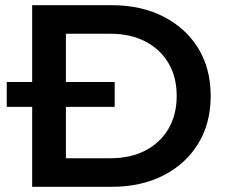

<svg xmlns="http://www.w3.org/2000/svg" viewBox="-20 -720 876 740"><path d="M104 0V-700H410Q524 -700 610 -656Q696 -612 744 -534Q792 -456 792 -350Q792 -245 744 -166.5Q696 -88 610 -44Q524 0 410 0ZM234 -110H404Q483 -110 540.5 -140Q598 -170 629.5 -224Q661 -278 661 -350Q661 -423 629.5 -476.5Q598 -530 540.5 -560Q483 -590 404 -590H234ZM6 -308V-404H422V-308Z"/></svg>

Font: MOST Montserrat SemiBold
Style: Regular
Weight: 600
Designer: Julieta Ulanovsky
Foundry: Julieta Ulanovsky
Version: Version 8.000;March 11, 2024;FontCreator 15.0.0.2926 64-bit